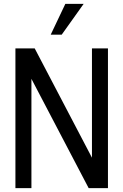

<svg xmlns="http://www.w3.org/2000/svg" viewBox="-20 -976 640 996"><path d="M414 -956 300 -796H243L319 -956ZM143 0H60V-725H160L457 -158V-725H540V0H440L143 -567Z"/></svg>

Font: Edlo
Style: Regular
Weight: 400
Monospace: yes
Version: Version 0.01